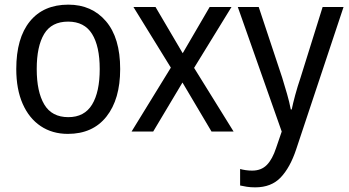

<svg xmlns="http://www.w3.org/2000/svg" viewBox="-20 -566 1500 826"><path d="M497 -269Q497 -139 438 -64.5Q379 10 272 10Q205 10 155 -23.5Q105 -57 77.5 -119.5Q50 -182 50 -269Q50 -402 108.5 -474Q167 -546 274 -546Q375 -546 436 -474.5Q497 -403 497 -269ZM138 -269Q138 -171 170.5 -116.5Q203 -62 274 -62Q343 -62 376 -116Q409 -170 409 -269Q409 -367 376 -420Q343 -473 273 -473Q202 -473 170 -420Q138 -367 138 -269Z M715 -275 554 -536H649L766 -337L882 -536H976L815 -274L985 0H890L765 -211L639 0H546Z M1003 -536H1093L1194 -232Q1205 -196 1215 -161.5Q1225 -127 1231 -95H1235Q1240 -120 1250 -157Q1260 -194 1273 -232L1368 -536H1458L1254 77Q1228 155 1187.5 197.5Q1147 240 1078 240Q1058 240 1042 237.5Q1026 235 1013 232V161Q1023 164 1037 166Q1051 168 1065 168Q1104 168 1128 143.5Q1152 119 1168 70L1192 0Z"/></svg>

Font: Noto Sans Gujarati SemiCondensed
Style: Regular
Weight: 400
Width: 4
Designer: Jelle Bosma - Monotype Design Team, Universal Thirst
Foundry: Monotype Imaging Inc.
Version: Version 2.106; ttfautohint (v1.8.4.7-5d5b)